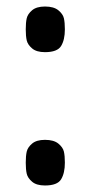

<svg xmlns="http://www.w3.org/2000/svg" viewBox="-20 -561 278 589"><path d="M118 8Q156 8 167.5 -11Q179 -30 179 -62Q179 -83 176 -96Q173 -109 159 -120.5Q145 -132 118 -132Q92 -132 78.5 -120.5Q65 -109 62 -96Q59 -83 59 -62Q59 -41 62 -28Q65 -15 78.5 -3.5Q92 8 118 8ZM118 -401Q156 -401 167.5 -420Q179 -439 179 -471Q179 -492 176 -505Q173 -518 159 -529.5Q145 -541 118 -541Q92 -541 78.5 -529.5Q65 -518 62 -505Q59 -492 59 -471Q59 -450 62 -437Q65 -424 78.5 -412.5Q92 -401 118 -401Z"/></svg>

Font: Glegoo
Style: Bold
Weight: 700
Version: Version 2.0.1; ttfautohint (v0.9) -r 48 -G 60